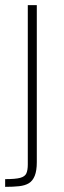

<svg xmlns="http://www.w3.org/2000/svg" viewBox="-21 -530 249 746"><path d="M-1 196V166Q39 166 57.5 161Q76 156 81.5 143.5Q87 131 87 109V-510H122V100Q122 133 114 153Q106 173 91 182Q76 191 53 193.5Q30 196 -1 196Z"/></svg>

Font: Saira SemiCondensed Thin
Style: Regular
Weight: 250
Width: 4
Designer: Hector Gatti with collaboration of the Omnibus-Type team
Foundry: Omnibus-Type
Version: Version 1.101